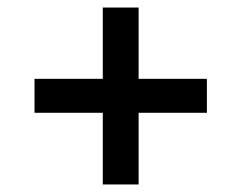

<svg xmlns="http://www.w3.org/2000/svg" viewBox="-20 -529 640 509"><path d="M252.5 -230H71.5V-320H252.5V-509H347.5V-320H528.5V-230H347.5V-40H252.5Z"/></svg>

Font: JuliaMono Light
Style: Regular
Weight: 300
Monospace: yes
Designer: cormullion
Foundry: corm
Version: Version 0.054; ttfautohint (v1.8.4)